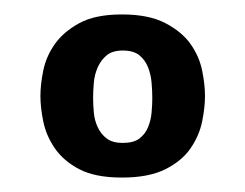

<svg xmlns="http://www.w3.org/2000/svg" viewBox="-20 -745 340 266"><path d="M149 -499Q112 -499 90 -510.5Q68 -522 56 -539.5Q44 -557 40 -576.5Q36 -596 36 -612Q36 -628 40 -647.5Q44 -667 56 -684Q68 -701 90 -713Q112 -725 149 -725Q186 -725 209 -713Q232 -701 244 -684Q256 -667 260 -647.5Q264 -628 264 -612Q264 -596 260 -576.5Q256 -557 244 -539.5Q232 -522 209 -510.5Q186 -499 149 -499ZM150 -547Q165 -547 173 -553Q181 -559 185 -568.5Q189 -578 190 -589Q191 -600 191 -609Q191 -619 190 -630.5Q189 -642 185 -652Q181 -662 173 -668.5Q165 -675 150 -675Q136 -675 128 -668.5Q120 -662 115.5 -652Q111 -642 110 -630.5Q109 -619 109 -609Q109 -600 110 -589Q111 -578 115.5 -568.5Q120 -559 128 -553Q136 -547 150 -547Z"/></svg>

Font: Hermeneus One
Style: Regular
Weight: 400
Designer: Rodrigo Fuenzalida, Pablo Impallari
Foundry: Pablo Impallari, Rodrigo Fuenzalida
Version: Version 1.002; ttfautohint (v0.93) -l 8 -r 50 -G 200 -x 14 -